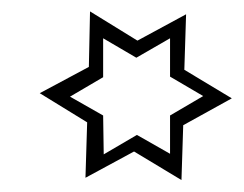

<svg xmlns="http://www.w3.org/2000/svg" viewBox="-20 -709 416 328"><path d="M270.5 -446.3V-511.7L327.1 -544.9L270.5 -578.1V-643.6L212.9 -610.4L156.2 -643.6V-577.1L99.6 -543.9L156.2 -511.7L157.2 -445.3L213.9 -478.5ZM290 -401.4 209 -450.2 126 -405.3 128.9 -500 47.9 -549.8 131.8 -594.7 133.8 -689.5 214.8 -639.6 297.9 -684.6 294.9 -589.8 376 -541 293 -495.1Z"/></svg>

Font: Urdu Khush Khati
Style: Regular
Weight: 400
Version: Version 001.500